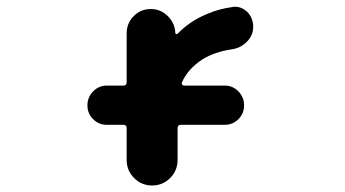

<svg xmlns="http://www.w3.org/2000/svg" viewBox="-20 -576 1040 578"><path d="M361.3 -94.7V-190.4Q361.3 -200.2 351.6 -200.2H301.8Q277.3 -200.2 260.3 -217.3Q243.2 -234.4 243.2 -258.8Q243.2 -283.2 260.3 -300.8Q277.3 -318.4 301.8 -318.4H351.6Q361.3 -318.4 361.3 -328.1V-475.6Q361.3 -505.9 382.3 -527.3Q403.3 -548.8 433.6 -548.8H434.6Q463.9 -548.8 485.4 -527.3Q506.8 -505.9 507.8 -476.6Q507.8 -474.6 509.8 -473.6Q511.7 -472.7 513.7 -473.6Q551.8 -512.7 601.6 -533.2Q636.7 -548.8 678.7 -554.7Q682.6 -555.7 687.5 -555.7Q707 -555.7 723.6 -541Q742.2 -522.5 742.2 -495.1Q742.2 -469.7 723.6 -450.7Q705.1 -431.6 678.7 -427.7Q626 -419.9 589.8 -397.5Q544.9 -368.2 527.3 -327.1Q526.4 -324.2 528.3 -321.3Q530.3 -318.4 534.2 -318.4H656.2Q680.7 -318.4 697.8 -300.8Q714.8 -283.2 714.8 -258.8Q714.8 -234.4 697.8 -217.3Q680.7 -200.2 656.2 -200.2H524.4Q514.6 -200.2 514.6 -190.4V-94.7Q514.6 -62.5 492.2 -40Q469.7 -17.6 438 -17.6Q406.2 -17.6 383.8 -40Q361.3 -62.5 361.3 -94.7Z"/></svg>

Font: Rounded-X Mgen+ 2m bold
Style: Bold
Weight: 700
Designer: [Source Han Sans]
Ryoko NISHIZUKA  (kana & ideographs); Paul D. Hunt (Latin, Greek & Cyrillic); Wenlong ZHANG  (bopomofo
Version: Version 1.059.20150602